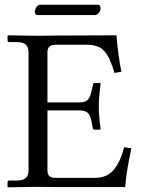

<svg xmlns="http://www.w3.org/2000/svg" viewBox="-20 -797 610 818"><path d="M385.3 -732.9H140.6Q128.4 -732.9 128.4 -747.6Q128.4 -756.8 135.3 -766.8Q142.1 -776.9 150.4 -776.9H395Q401.9 -776.9 405.3 -772.5Q408.7 -768.1 408.7 -762.2Q408.7 -752.9 401.4 -742.9Q394 -732.9 385.3 -732.9ZM353 -606.4H218.3Q199.7 -606.4 190.9 -598.9Q182.1 -591.3 182.1 -573.7V-360.8H318.8Q343.3 -360.8 353.5 -371.3Q363.8 -381.8 369.1 -405.3L376 -435.1Q377 -443.4 383.3 -443.4H405.3Q408.7 -443.4 408.7 -439Q400.9 -381.8 400.9 -343.8Q400.9 -302.7 408.7 -248L406.2 -244.6H383.3Q376 -244.6 375 -252L369.1 -282.7Q364.7 -305.7 353.8 -316.2Q342.8 -326.7 318.8 -326.7H182.1V-71.8Q182.1 -53.2 191.2 -46.1Q200.2 -39.1 218.3 -39.1H383.8Q411.1 -39.1 432.4 -48.8Q453.6 -58.6 468 -77.9Q482.4 -97.2 491.7 -118.7Q501 -140.1 509.3 -169.9L539.6 -165Q518.6 -68.4 513.2 0H219.2L141.6 -1L13.7 1L12.2 -1V-21Q12.2 -27.8 20 -27.8H49.8Q78.6 -27.8 90.1 -38.8Q101.6 -49.8 101.6 -71.8V-572.8Q101.6 -596.7 89.8 -607.2Q78.1 -617.7 49.8 -617.7H20Q12.2 -617.7 12.2 -624.5V-644.5L14.2 -646.5L142.1 -644.5L219.7 -645.5L476.1 -646.5Q482.4 -566.9 497.1 -491.2L467.8 -486.3Q461.9 -504.9 458.5 -514.9Q455.1 -524.9 448.7 -539.8Q442.4 -554.7 437 -562.7Q431.6 -570.8 423.1 -580.6Q414.6 -590.3 404.8 -595Q395 -599.6 381.8 -603Q368.7 -606.4 353 -606.4Z"/></svg>

Font: Libertinage
Style: f
Weight: 400
Designer: OSP
Foundry: OSP
Version: Version 1.0; 2008; OFL relea